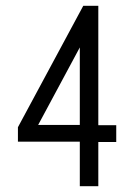

<svg xmlns="http://www.w3.org/2000/svg" viewBox="-20 -644 440 664"><path d="M256 0V-154H42V-204L268 -624H320V-211H382V-153H320V0ZM112 -212H256V-480Z"/></svg>

Font: Inconsolata Condensed
Style: Regular
Weight: 400
Width: 3
Monospace: yes
Designer: Raph Levien, Cyreal, Brenton Simpson
Foundry: Raph Levien, Cyreal, Google
Version: Version 3.000; ttfautohint (v1.8.2.53-6de2)